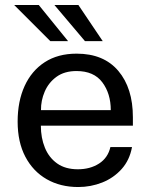

<svg xmlns="http://www.w3.org/2000/svg" viewBox="-20 -743 606 773"><path d="M144.5 -237Q144.5 -188 160.8 -148.2Q177 -108.5 210 -85Q243 -61.5 293.5 -61.5Q343 -61.5 378.8 -84.5Q414.5 -107.5 424.5 -151H511.5Q502 -98.5 469.8 -62.5Q437.5 -26.5 391.5 -8.2Q345.5 10 295 10Q223 10 168 -21.5Q113 -53 82 -112Q51 -171 51 -253.5Q51 -335 79 -396.5Q107 -458 160 -492.5Q213 -527 288.5 -527Q397.5 -527 456.2 -457.8Q515 -388.5 515 -271V-237ZM145 -299.5H426Q426 -366 392 -411.5Q358 -457 288 -457Q239.5 -457 207.5 -433.8Q175.5 -410.5 160 -374.2Q144.5 -338 145 -299.5ZM295.5 -723 393.5 -577.5H322L199 -723ZM136 -723 254 -577.5H182.5L37 -723Z"/></svg>

Font: Public Sans
Style: Regular
Weight: 400
Designer: The Public Sans project authors (U.S. Web Design System). Libre Franklin designed by Pablo Impallari and Rodrigo Fuenzal
Version: Version 1.008; ttfautohint (v1.8.1) -l 8 -r 50 -G 200 -x 14 